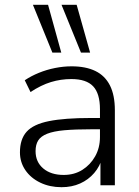

<svg xmlns="http://www.w3.org/2000/svg" viewBox="-20 -771 579 799"><path d="M236 8Q187 8 147.5 -11Q108 -30 85.5 -63Q63 -96 63 -137Q63 -192 91 -223Q119 -254 184 -267Q249 -280 358 -280H408V-233H360Q293 -233 248 -229Q203 -225 176.5 -214.5Q150 -204 139 -186.5Q128 -169 128 -142Q128 -97 160 -70Q192 -43 245 -43Q289 -43 322.5 -64Q356 -85 376 -120.5Q396 -156 396 -201V-316Q396 -382 367.5 -412Q339 -442 277 -442Q233 -442 192 -429.5Q151 -417 107 -388L83 -437Q110 -455 142 -468Q174 -481 209 -488Q244 -495 278 -495Q337 -495 377 -475.5Q417 -456 437.5 -415.5Q458 -375 458 -312V0H398V-116H406Q396 -79 372 -51Q348 -23 313.5 -7.5Q279 8 236 8ZM317 -552 236 -751H299L355 -552ZM198 -552 117 -751H180L235 -552Z"/></svg>

Font: Nunito Sans 11pt Light
Style: Regular
Weight: 300
Version: Version 3.101;gftools[0.9.27]